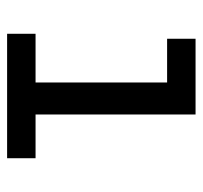

<svg xmlns="http://www.w3.org/2000/svg" viewBox="-35 -535 570 540"><g transform="rotate(90 250.0 -265.0)"><path d="M75 0V-80H212V-450H89V-530H302V-80H425V0Z"/></g></svg>

Font: Iosevka Slab Medium
Style: Regular
Weight: 500
Monospace: yes
Designer: Belleve Invis
Foundry: Belleve Invis
Version: Version 11.1.1; ttfautohint (v1.8.3)